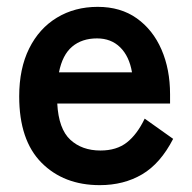

<svg xmlns="http://www.w3.org/2000/svg" viewBox="-20 -529 561 560"><path d="M271 11Q166 11 101 -54.5Q36 -120 36 -248Q36 -329 65 -387.5Q94 -446 146 -477.5Q198 -509 265 -509Q332 -509 379 -475.5Q426 -442 451 -384.5Q476 -327 476 -254V-227H147Q151 -153 185 -121.5Q219 -90 273 -90Q320 -90 350 -113.5Q380 -137 402 -183L485 -124Q448 -52 394.5 -20.5Q341 11 271 11ZM152 -318H365Q357 -365 330.5 -391Q304 -417 263 -417Q219 -417 190.5 -393Q162 -369 152 -318Z"/></svg>

Font: Zen Kaku Gothic New
Style: Bold
Weight: 700
Designer: Yoshimichi Ohira
Foundry: Positype
Version: Version 1.002